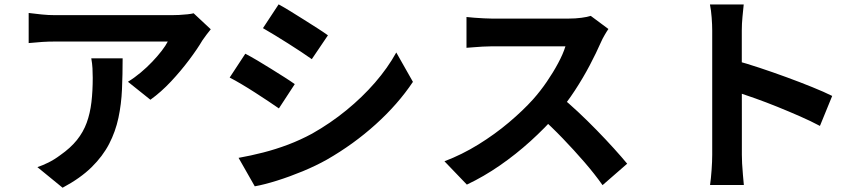

<svg xmlns="http://www.w3.org/2000/svg" viewBox="-20 -812 4000 888"><path d="M954.8 -676.6Q946.9 -667.1 935.1 -651.6Q923.3 -636 916.2 -625.4Q893.2 -586.2 855.1 -535.4Q817 -484.5 771 -435.3Q725 -386.1 675.6 -350.7L571.7 -433.8Q602.1 -452.4 630.8 -476.5Q659.6 -500.5 684.3 -526.6Q709.1 -552.6 727.8 -576.9Q746.5 -601.2 756 -619.9Q742.9 -619.9 711.9 -619.9Q680.9 -619.9 637.8 -619.9Q594.7 -619.9 545.4 -619.9Q496.1 -619.9 447.1 -619.9Q398.2 -619.9 354.8 -619.9Q311.4 -619.9 279.7 -619.9Q248 -619.9 234.8 -619.9Q203.5 -619.9 175.8 -618.1Q148.1 -616.3 112.6 -612.8V-752Q141.8 -748.3 172.7 -745.1Q203.5 -741.9 234.8 -741.9Q248 -741.9 281 -741.9Q314 -741.9 359.3 -741.9Q404.6 -741.9 456.3 -741.9Q508 -741.9 559.5 -741.9Q610.9 -741.9 655.4 -741.9Q699.9 -741.9 731.3 -741.9Q762.7 -741.9 773.8 -741.9Q788.1 -741.9 808.3 -742.8Q828.4 -743.7 847.5 -745.9Q866.6 -748 875.5 -750.6ZM547.2 -542.1Q547.2 -468.1 544.2 -399Q541.2 -329.9 527.7 -266.7Q514.2 -203.5 484.7 -146.4Q455.1 -89.3 403.3 -38.4Q351.5 12.5 269.5 56.2L153 -39Q177 -47.1 203.9 -60.3Q230.9 -73.6 258.2 -94Q306.1 -127.4 335.7 -164.3Q365.3 -201.3 381 -244.4Q396.7 -287.5 402.8 -339Q408.9 -390.6 408.9 -452Q408.9 -475.1 407.7 -496.4Q406.6 -517.7 402.2 -542.1Z M1268.6 -791.8Q1293.3 -778.5 1324.2 -759.4Q1355.2 -740.2 1387.5 -719.9Q1419.7 -699.6 1448.6 -681.1Q1477.4 -662.6 1496.7 -648.7L1422.1 -538.4Q1401.6 -553 1372.9 -572Q1344.1 -591 1312.9 -610.8Q1281.6 -630.7 1251.1 -649.2Q1220.7 -667.7 1196.2 -681.8ZM1083.4 -81.9Q1139.7 -91.9 1197.5 -106.7Q1255.2 -121.5 1312.5 -143.1Q1369.7 -164.8 1423.8 -194.1Q1508.7 -242.1 1582.1 -302.2Q1655.6 -362.2 1714.5 -430.1Q1773.4 -498 1812.8 -569.3L1889.8 -433.4Q1820.2 -329.4 1717.7 -237Q1615.3 -144.5 1492 -73.8Q1441.2 -45.3 1380.5 -20.1Q1319.8 5 1261.2 23.4Q1202.7 41.8 1158.3 49.7ZM1114.6 -563.6Q1139.8 -550.4 1171.4 -531.7Q1202.9 -512.9 1234.9 -493Q1266.9 -473.1 1295.5 -454.9Q1324.1 -436.8 1343.3 -422.9L1269.9 -310.6Q1248.5 -325.7 1220 -344.5Q1191.6 -363.3 1160.2 -383.6Q1128.8 -403.9 1098.2 -422Q1067.7 -440.2 1042.2 -453.3Z M2793.9 -677.9Q2787.7 -669.3 2776.6 -650.3Q2765.5 -631.4 2758.8 -615.5Q2738.2 -568.4 2707.6 -510.1Q2677 -451.9 2638.6 -393.2Q2600.2 -334.5 2557.1 -284.5Q2501.3 -220.6 2433.8 -159.4Q2366.3 -98.2 2291.7 -46.6Q2217.1 5 2139.2 41.8L2035.6 -66.1Q2116.6 -96.8 2192.8 -143.9Q2268.9 -191 2334 -246Q2399.1 -301 2445.7 -352.8Q2479.2 -390.5 2508.8 -433.7Q2538.4 -476.9 2561.3 -519.7Q2584.3 -562.5 2595.2 -597.8Q2585.1 -597.8 2559 -597.8Q2532.9 -597.8 2498.3 -597.8Q2463.6 -597.8 2426 -597.8Q2388.3 -597.8 2353.6 -597.8Q2319 -597.8 2292.9 -597.8Q2266.7 -597.8 2255.8 -597.8Q2235.4 -597.8 2212 -596.4Q2188.6 -595 2168.5 -593.3Q2148.4 -591.6 2137.5 -590.9V-733.4Q2151.5 -731.8 2173.8 -730Q2196.1 -728.3 2218.8 -727.2Q2241.4 -726 2255.8 -726Q2269.1 -726 2296.8 -726Q2324.6 -726 2360.6 -726Q2396.7 -726 2435.2 -726Q2473.8 -726 2509.2 -726Q2544.5 -726 2571 -726Q2597.4 -726 2608.5 -726Q2641.7 -726 2669.4 -729.8Q2697.2 -733.5 2712.2 -738.6ZM2570.1 -367.3Q2609.2 -336 2653 -295Q2696.8 -254 2739.7 -210Q2782.7 -165.9 2819.4 -125.3Q2856 -84.8 2880.7 -54.9L2766.8 44.3Q2730.2 -7.5 2682.8 -62.3Q2635.4 -117.1 2582.8 -171.8Q2530.2 -226.5 2476 -274.8Z M3274 -95.8Q3274 -115 3274 -158.6Q3274 -202.2 3274 -259.8Q3274 -317.3 3274 -380Q3274 -442.7 3274 -501.2Q3274 -559.6 3274 -604.6Q3274 -649.6 3274 -670.6Q3274 -697.5 3271.4 -731.3Q3268.9 -765.1 3263.5 -791.3H3419.7Q3417 -765.3 3413.9 -733.5Q3410.8 -701.7 3410.8 -670.6Q3410.8 -643.2 3410.8 -595.3Q3410.8 -547.5 3410.8 -488.9Q3410.8 -430.4 3411 -369.5Q3411.1 -308.6 3411.1 -253Q3411.1 -197.4 3411.1 -155.7Q3411.1 -114.1 3411.1 -95.8Q3411.1 -81.7 3412.2 -56.4Q3413.4 -31.1 3416 -4.2Q3418.5 22.7 3420.3 43.5H3264Q3268.3 14.4 3271.1 -25.8Q3274 -65.9 3274 -95.8ZM3381.4 -532.3Q3431.2 -518.9 3493 -498.4Q3554.8 -477.9 3617.9 -454.8Q3681 -431.7 3736.7 -409.1Q3792.3 -386.6 3828.9 -368.3L3772.2 -229.6Q3730 -252.1 3679 -274.4Q3627.9 -296.8 3575.2 -318.1Q3522.5 -339.4 3472.5 -357.2Q3422.4 -375 3381.4 -388.6Z"/></svg>

Font: Noto Sans TC
Style: Regular
Weight: 100
Designer: Ryoko NISHIZUKA 西塚涼子 (kana, bopomofo & ideographs); Paul D. Hunt (Latin, Greek & Cyrillic); Sandoll Communications 산돌커뮤니
Foundry: Adobe
Version: Version 2.004;hotconv 1.0.118;makeotfexe 2.5.65603